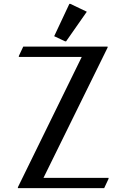

<svg xmlns="http://www.w3.org/2000/svg" viewBox="-20 -980 659 1000"><path d="M73.2 0V-4.9L405.8 -683.6H78.1V-688.5L101.1 -737.3H540.5V-732.4L206.5 -53.7H545.4V-48.8L522.5 0ZM341.3 -960H346.2L432.1 -918.9L324.2 -764.6H319.3L262.2 -791.5Z"/></svg>

Font: Nova Slim
Style: Book
Weight: 400
Version: Version 2.000